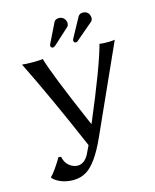

<svg xmlns="http://www.w3.org/2000/svg" viewBox="-126 -923 832 1030"><g transform="rotate(-15 290.0 -408.0)"><path d="M471.2 -794.9Q470.7 -782.2 463.9 -774.9L365.2 -690.9Q361.3 -688.5 356.9 -688Q347.7 -688 344.7 -697.8Q344.2 -700.2 344.2 -701.2Q344.7 -706.1 347.7 -711.9L407.2 -820.8Q416 -832.5 430.2 -833Q462.9 -833 469.7 -803.7Q471.2 -798.8 471.2 -794.9ZM339.8 -799.8Q338.9 -786.6 333 -780.8L245.1 -700.7Q236.3 -693.8 231 -692.9Q219.2 -694.3 217.8 -705.1Q218.3 -711.4 220.7 -715.8L274.9 -826.2Q283.7 -837.9 301.8 -837.9Q323.2 -837.9 335 -817.9Q339.4 -808.6 339.8 -799.8ZM120.6 -115.2Q128.4 -73.7 163.1 -55.2Q178.7 -47.4 194.8 -46.9Q231.9 -46.9 256.3 -91.3Q264.6 -106.9 278.8 -138.2Q152.8 -432.1 45.9 -647.9Q64 -645 106 -645Q144 -645 161.1 -647.9Q186.5 -558.6 311 -270.5Q317.4 -255.9 323.2 -242.7Q443.4 -525.9 476.1 -647.9Q488.8 -645 525.9 -645Q549.3 -645.5 561 -647.9L341.8 -161.1Q285.2 -35.6 228 1Q193.8 22 153.8 22Q94.2 22 52.7 -8.3Q44.9 -14.6 40 -20V-24.4Q64 -47.4 106.9 -118.2Z"/></g></svg>

Font: Linux Biolinum Capitals O
Style: Small Caps
Weight: 400
Designer: Philipp H. Poll
Foundry: Philipp H. Poll
Version: Version 1.0.4